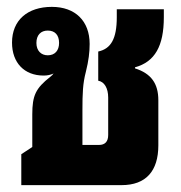

<svg xmlns="http://www.w3.org/2000/svg" viewBox="-20 -539 528 559"><path d="M42 0H334C405 0 441 -41 441 -116V-247C441 -296 420 -325 373 -340V-343C431 -359 457 -405 457 -489V-512H320V-489C320 -426 303 -397 266 -389V-304C284 -301 295 -282 295 -255V-146C295 -127 286 -117 268 -117H220V-219C220 -266 221 -296 230 -330C238 -362 241 -387 241 -411C241 -478 199 -519 131 -519C60 -519 15 -480 15 -415C15 -356 51 -319 107 -319C118 -319 127 -321 136 -325C133 -321 130 -318 126 -315C84 -282 74 -261 74 -206V-111L42 -90ZM119 -378C100 -378 86 -391 86 -414C86 -437 99 -450 119 -450C140 -450 152 -437 152 -414C152 -392 140 -378 119 -378Z"/></svg>

Font: Noto Sans Thai Looped UI Narrow ExtraBold
Style: Regular
Weight: 800
Width: 4
Designer: Cadson Demak Team
Foundry: Cadson Demak Co., Ltd.
Version: Version 1.000